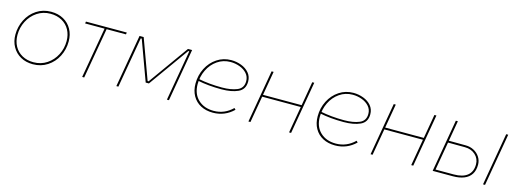

<svg xmlns="http://www.w3.org/2000/svg" viewBox="-10 -1176 4929 1834"><g transform="rotate(15 2455.0 -259.0)"><path d="M64 -226Q64 -304 98.5 -373Q133 -442 196 -483.5Q259 -525 339 -525Q409 -525 462 -495.5Q515 -466 544 -413.5Q573 -361 573 -294Q573 -214 538 -145.5Q503 -77 440 -36Q377 5 297 5Q228 5 175.5 -24.5Q123 -54 93.5 -106.5Q64 -159 64 -226ZM553 -292Q553 -354 526.5 -402.5Q500 -451 451 -478Q402 -505 338 -505Q265 -505 207 -466.5Q149 -428 116.5 -364.5Q84 -301 84 -228Q84 -166 110.5 -117.5Q137 -69 185.5 -42Q234 -15 298 -15Q372 -15 430 -53.5Q488 -92 520.5 -155.5Q553 -219 553 -292Z M683 -520H1087L1084 -501H680ZM805 0H785L874 -510H894Z M1213 -520H1254L1399 -124H1409L1692 -520H1733L1643 0H1623L1710 -501H1700L1417 -105H1385L1240 -501H1230L1143 0H1123Z M1847 -220Q1847 -302 1882.5 -371.5Q1918 -441 1980.5 -482.5Q2043 -524 2121 -524Q2172 -524 2220 -506Q2268 -488 2298 -452.5Q2328 -417 2328 -367Q2328 -289 2263.5 -259.5Q2199 -230 2100 -230Q1969 -230 1863 -252L1865 -270Q1973 -248 2100 -248Q2189 -248 2249 -272.5Q2309 -297 2309 -366Q2309 -410 2281 -441.5Q2253 -473 2209 -489Q2165 -505 2119 -505Q2046 -505 1988.5 -465Q1931 -425 1899.5 -359.5Q1868 -294 1868 -220Q1868 -124 1926.5 -68Q1985 -12 2081 -12Q2135 -12 2182 -32Q2229 -52 2267 -90L2281 -76Q2239 -35 2188 -14Q2137 7 2078 7Q2009 7 1957 -20.5Q1905 -48 1876 -99.5Q1847 -151 1847 -220Z M2941 -520 2851 0H2831L2921 -520ZM2429 0 2519 -520H2539L2449 0ZM2486 -263 2489 -282H2889L2886 -263Z M3055 -220Q3055 -302 3090.5 -371.5Q3126 -441 3188.5 -482.5Q3251 -524 3329 -524Q3380 -524 3428 -506Q3476 -488 3506 -452.5Q3536 -417 3536 -367Q3536 -289 3471.5 -259.5Q3407 -230 3308 -230Q3177 -230 3071 -252L3073 -270Q3181 -248 3308 -248Q3397 -248 3457 -272.5Q3517 -297 3517 -366Q3517 -410 3489 -441.5Q3461 -473 3417 -489Q3373 -505 3327 -505Q3254 -505 3196.5 -465Q3139 -425 3107.5 -359.5Q3076 -294 3076 -220Q3076 -124 3134.5 -68Q3193 -12 3289 -12Q3343 -12 3390 -32Q3437 -52 3475 -90L3489 -76Q3447 -35 3396 -14Q3345 7 3286 7Q3217 7 3165 -20.5Q3113 -48 3084 -99.5Q3055 -151 3055 -220Z M4149 -520 4059 0H4039L4129 -520ZM3637 0 3727 -520H3747L3657 0ZM3694 -263 3697 -282H4097L4094 -263Z M4265 -19H4454Q4543 -19 4589 -56.5Q4635 -94 4635 -166Q4635 -223 4594 -260.5Q4553 -298 4490 -298L4314 -299L4317 -318L4493 -317Q4538 -317 4575 -297Q4612 -277 4633.5 -243Q4655 -209 4655 -167Q4655 -112 4631 -74.5Q4607 -37 4561 -18.5Q4515 0 4451 0H4262ZM4341 -520H4361L4325 -312L4324 -305L4271 0H4251ZM4839 -520H4859L4769 0H4749Z"/></g></svg>

Font: Fixel Italic Variable 20240409 Display Thin
Style: Italic
Weight: 100
Italic angle: -10°
Designer: AlfaBravo + MacPaw
Foundry: Kyrylo Tkachov, Marchela Mozhyna, Serhii Makarenko, Maria Weinstein, Zakhar Kryvoshyya
Version: Version 1.211;Glyphs 3.2 (3225)